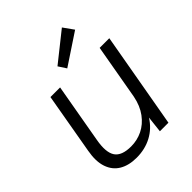

<svg xmlns="http://www.w3.org/2000/svg" viewBox="-208 -852 985 985"><g transform="rotate(-45 284.5 -360.0)"><path d="M208 12Q152 12 114 -10.5Q76 -33 60.5 -78Q45 -123 57 -189L115 -521H185L128 -197Q114 -119 137.5 -84Q161 -49 229 -49Q273 -49 312 -68Q351 -87 379.5 -125.5Q408 -164 419 -220L472 -521H542L450 0H388L398 -89Q367 -40 318 -14Q269 12 208 12ZM280 -564 252 -607 409 -732 449 -676Z"/></g></svg>

Font: DM Sans 10pt Light
Style: Italic
Weight: 300
Italic angle: -10°
Version: Version 4.004;gftools[0.9.30]